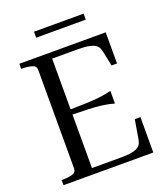

<svg xmlns="http://www.w3.org/2000/svg" viewBox="-152 -952 910 1055"><g transform="rotate(-20 302.5 -424.0)"><path d="M561 -207V0H36V-30H42Q74 -30 98 -37Q122 -44 122 -66V-644Q122 -666 98 -673Q74 -680 42 -680H36V-710H541V-528H509L490 -619Q486 -640 472.5 -652Q459 -664 432.5 -669.5Q406 -675 363 -675H215V-35H382Q414 -35 437 -38Q460 -41 475 -47.5Q490 -54 498 -65.5Q506 -77 509 -94L528 -207ZM206 -378Q263 -379 306 -380.5Q349 -382 384.5 -386Q420 -390 455 -399V-325Q420 -335 384.5 -339.5Q349 -344 306 -345.5Q263 -347 206 -348ZM172 -848H462V-813H172Z"/></g></svg>

Font: Roboto Serif 144pt
Style: Regular
Weight: 400
Version: Version 1.008